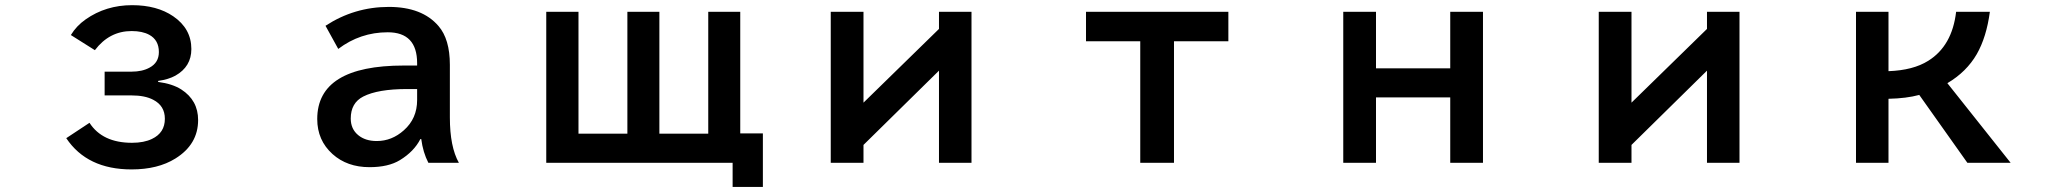

<svg xmlns="http://www.w3.org/2000/svg" viewBox="-20 -611 8040 750"><path d="M388.7 -331.1H493.7Q535.6 -331.1 564 -346.7Q600.6 -366.2 600.6 -407.7Q600.6 -454.6 563 -475.1Q536.1 -489.7 494.1 -489.7Q407.2 -489.7 350.6 -415L256.8 -474.1Q278.3 -509.8 314.5 -535.2Q393.6 -590.8 496.1 -590.8Q593.3 -590.8 656.7 -547.4Q727.5 -499 727.5 -419.4Q727.5 -350.6 665 -315.4Q638.7 -300.8 597.7 -294.9V-291Q653.3 -283.7 688 -261.7Q753.9 -219.2 753.9 -142.1Q753.9 -46.9 665 8.3Q596.7 50.8 494.1 50.8Q320.3 50.8 238.8 -71.3L329.6 -131.3Q379.9 -53.2 495.6 -53.2Q542.5 -53.2 573.7 -68.4Q624 -92.3 624 -147Q624 -197.8 578.6 -221.2Q546.4 -238.3 493.7 -238.3H388.7Z M1609.4 -355V-364.3Q1609.4 -484.9 1494.6 -484.9Q1387.2 -484.9 1301.3 -419.9L1251.5 -510.3Q1364.3 -584 1499 -584Q1628.9 -584 1692.9 -509.3Q1737.3 -458 1737.3 -357.9V-151.9Q1737.3 -37.6 1772.5 24.9H1653.3Q1632.3 -15.6 1625.5 -67.9H1622.1Q1597.2 -19 1542 14.6Q1497.1 42 1423.3 42Q1335.9 42 1278.8 -9.3Q1219.2 -63 1219.2 -146Q1219.2 -355 1557.1 -355ZM1609.4 -263.2H1570.3Q1456.1 -263.2 1398.9 -233.9Q1350.1 -209 1350.1 -147.9Q1350.1 -106.9 1379.4 -83Q1407.2 -60.1 1451.7 -60.1Q1510.7 -60.1 1557.6 -102.1Q1609.4 -147.9 1609.4 -220.2Z M2113.8 -564.9H2239.7V-88.9H2430.7V-564.9H2555.7V-88.9H2746.6V-564.9H2871.6V-89.8H2960V119.1H2841.8V24.9H2113.8Z M3225.1 -564.9H3353V-210L3647.9 -498V-564.9H3774.9V24.9H3647.9V-335L3353 -44.9V24.9H3225.1Z M4222.2 -564.9H4778.3V-449.7H4565.9V24.9H4434.1V-449.7H4222.2Z M5227.1 -564.9H5355V-344.2H5645V-564.9H5772.9V24.9H5645V-230.5H5355V24.9H5227.1Z M6225.1 -564.9H6353V-210L6647.9 -498V-564.9H6774.9V24.9H6647.9V-335L6353 -44.9V24.9H6225.1Z M7230 -564.9H7356.9V-333Q7453.1 -336.4 7512.2 -373.5Q7605.5 -431.6 7621.1 -564.9H7752.9Q7739.7 -465.8 7701.7 -399.4Q7661.6 -330.1 7586.9 -286.1L7834 24.9H7665L7477.1 -240.2Q7427.2 -226.6 7356.9 -225.1V24.9H7230Z"/></svg>

Font: FORM UDPGothic
Style: Bold
Weight: 700
Foundry: Pronama LLC
Version: Version 1.051